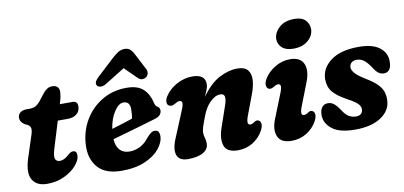

<svg xmlns="http://www.w3.org/2000/svg" viewBox="-68 -912 2399 1139"><g transform="rotate(-10 1132.0 -343.0)"><path d="M83.5 -352.5 64 -362Q38.5 -379 38.5 -403Q38.5 -422.5 53 -434.2Q67.5 -446 92.5 -446H108.5Q130 -446 144 -452.5Q158 -459 175 -479L211.5 -525.5Q222 -538 234.8 -546Q247.5 -554 266 -554Q285.5 -554 295.8 -543.5Q306 -533 306 -516Q306 -504 303 -486.8Q300 -469.5 293 -447L291 -441.5H368.5Q397.5 -441.5 397.5 -410.5Q397.5 -381.5 377 -364.5Q356.5 -347.5 322.5 -347.5H262.5L214.5 -191.5Q199.5 -144 206.2 -127Q213 -110 234.5 -110Q259.5 -110 288 -136.5Q299 -146 305.5 -149.2Q312 -152.5 319.5 -152.5Q342.5 -152 341.5 -123.5Q340.5 -95.5 313.2 -64.2Q286 -33 240 -11Q194 11 136.5 11Q70.5 11 46.2 -35Q22 -81 57 -178L89 -277Q101 -310 100.2 -326Q99.5 -342 83.5 -352.5Z M846 -152.5Q845 -113.5 814 -75.8Q783 -38 725 -13.2Q667 11.5 586 11.5Q487 11.5 441.8 -41Q396.5 -93.5 401 -176.5Q405 -257.5 444 -323.8Q483 -390 548.5 -429.2Q614 -468.5 697.5 -468.5Q763.5 -468.5 797 -437.2Q830.5 -406 841.5 -356Q847 -333 856.5 -327.5Q872.5 -320.5 873 -302.5Q873 -287.5 862.8 -275.2Q852.5 -263 824.5 -255.5Q792 -245.5 747 -232.5Q702 -219.5 654.8 -206Q607.5 -192.5 568.5 -181.5Q571.5 -137.5 593 -115.2Q614.5 -93 650.5 -93Q684 -93 715.2 -109Q746.5 -125 769 -156Q785.5 -175 797.2 -182.2Q809 -189.5 822.5 -188Q836 -186.5 841.2 -176Q846.5 -165.5 846 -152.5ZM664 -386Q635.5 -386 608.5 -345.2Q581.5 -304.5 572 -243Q603.5 -252.5 637.5 -263Q671.5 -273.5 697.5 -282.5Q703 -305 703 -339Q703 -386 664 -386ZM582.5 -512.5Q564.5 -501.5 549.5 -502Q534.5 -502.5 528 -511Q513 -530.5 544.5 -560L647.5 -655.5Q668.5 -675 686.2 -686.2Q704 -697.5 725.5 -697.5Q747.5 -697.5 759.5 -686.2Q771.5 -675 781.5 -655.5L832 -558Q839 -543.5 835.8 -530.2Q832.5 -517 824 -511Q812.5 -502.5 799.2 -502.5Q786 -502.5 773.5 -514.5L701 -586Z M932 -319.5Q918 -323.5 916.2 -340.8Q914.5 -358 928 -378.5Q954 -418.5 999.5 -442.8Q1045 -467 1093 -467Q1170.5 -467 1170.5 -408Q1170.5 -393 1163.2 -374.8Q1156 -356.5 1146.5 -334.5Q1198.5 -408 1255 -437.5Q1311.5 -467 1364.5 -467Q1408 -467 1426.5 -444.5Q1445 -422 1442.8 -383.8Q1440.5 -345.5 1422 -297.5L1378.5 -182Q1357.5 -126.5 1384 -126.5Q1395.5 -126.5 1411.5 -138Q1425 -147 1435.5 -141Q1446.5 -136.5 1449 -120.8Q1451.5 -105 1438.5 -80Q1416 -38.5 1375.8 -13.5Q1335.5 11.5 1285.5 11.5Q1219 11.5 1204.2 -31.2Q1189.5 -74 1212 -138L1256 -266Q1267 -298 1263.8 -315.8Q1260.5 -333.5 1237.5 -333.5Q1207.5 -333.5 1175.8 -302.2Q1144 -271 1124.5 -215Q1110 -177.5 1104.5 -159Q1099 -140.5 1099 -126.5Q1099 -110.5 1104 -95.2Q1109 -80 1109 -61Q1109 -27 1076.5 -7.8Q1044 11.5 984 11.5Q931.5 11.5 918.8 -25.2Q906 -62 933 -124.5L994.5 -273Q1010 -309 1008.8 -322.8Q1007.5 -336.5 992.5 -336.5Q981.5 -336.5 961 -323.5Q944 -314 932 -319.5Z M1714 -525Q1669 -525 1645.8 -546.2Q1622.5 -567.5 1622.5 -599Q1623.5 -637 1656.8 -667.5Q1690 -698 1748.5 -698Q1793 -698 1814.8 -676Q1836.5 -654 1836.5 -621Q1836 -583 1802.8 -554Q1769.5 -525 1714 -525ZM1703 -182Q1680.5 -126.5 1707.5 -126.5Q1719 -126.5 1735 -138Q1749 -147 1759.5 -141Q1770.5 -136.5 1773 -120.5Q1775.5 -104.5 1762.5 -79.5Q1740.5 -39 1700 -13.8Q1659.5 11.5 1609 11.5Q1543.5 11.5 1526 -31.8Q1508.5 -75 1535.5 -139L1589 -273Q1602.5 -305.5 1601.2 -319.2Q1600 -333 1585.5 -333Q1574.5 -333 1556 -321Q1540 -311.5 1528.5 -316.5Q1517 -321 1514.2 -337.2Q1511.5 -353.5 1525 -377.5Q1548 -415.5 1590.5 -441.2Q1633 -467 1682 -467Q1744 -467 1762.8 -423.8Q1781.5 -380.5 1753 -310.5Z M2010.5 -64.5Q2030.5 -64.5 2040.8 -75Q2051 -85.5 2051 -101Q2051 -118 2036.5 -133.8Q2022 -149.5 1974 -175.5Q1915.5 -207.5 1891 -238.2Q1866.5 -269 1867 -316Q1868.5 -380.5 1927.5 -424.5Q1986.5 -468.5 2096 -468.5Q2178 -468.5 2220.2 -436.5Q2262.5 -404.5 2262.5 -353Q2262.5 -287.5 2217 -287.5Q2199 -287.5 2184.8 -297.8Q2170.5 -308 2153.5 -335Q2135.5 -363 2116 -379Q2096.5 -395 2071 -395Q2050 -395 2038.5 -384.2Q2027 -373.5 2027 -356Q2027.5 -340.5 2042.8 -322Q2058 -303.5 2101.5 -276.5Q2147 -249.5 2170.5 -225.8Q2194 -202 2201.8 -178Q2209.5 -154 2208 -126Q2205 -64.5 2147.2 -26.5Q2089.5 11.5 1991.5 11.5Q1897.5 11.5 1853 -23.8Q1808.5 -59 1809 -109Q1809.5 -138.5 1822.2 -154.8Q1835 -171 1857.5 -171Q1879 -171 1895 -157.5Q1911 -144 1927 -120Q1946.5 -88 1966.5 -76.2Q1986.5 -64.5 2010.5 -64.5Z"/></g></svg>

Font: Fraunces 72pt S100
Style: Bold Italic
Weight: 700
Italic angle: -16°
Version: Version 1.000; ttfautohint (v1.8.3)